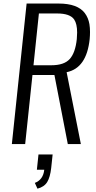

<svg xmlns="http://www.w3.org/2000/svg" viewBox="-20 -830 552 1106"><path d="M195.8 256.8 180.7 223.6Q229 205.1 234.9 147.9H192.4L201.7 59.6H283.2L274.9 137.7Q269 190.4 252 218.5Q234.9 246.6 195.8 256.8ZM48.3 0 133.3 -809.6H317.4Q372.6 -809.6 410.4 -795.7Q448.2 -781.7 468.5 -754.6Q488.8 -727.5 495.1 -690.9Q498.5 -670.4 498.5 -645.5Q498.5 -626.5 496.6 -605Q479 -437.5 363.8 -414.1L445.8 0H370.6L293.5 -397.9H167L125 0ZM172.9 -454.1H275.9Q349.1 -454.1 381.6 -490Q414.1 -525.9 422.4 -605Q424.3 -625.5 424.3 -642.6Q424.3 -692.4 407.2 -717.8Q383.3 -752.4 309.6 -752.4H204.1Z"/></svg>

Font: Oswald
Style: Light
Weight: 300
Designer: Vernon Adams
Foundry: Vernon Adams
Version: 3.0; ttfautohint (v0.95.6-bc232) -l 8 -r 50 -G 200 -x 0 -w "